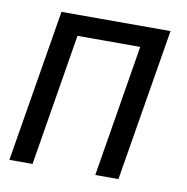

<svg xmlns="http://www.w3.org/2000/svg" viewBox="-65 -583 629 645"><g transform="rotate(10 250.0 -260.0)"><path d="M8 0 94 -520H466L380 0H301L375 -450H161L87 0Z"/></g></svg>

Font: Iosevka Oblique
Style: Regular
Weight: 400
Italic angle: -9°
Monospace: yes
Designer: Belleve Invis
Foundry: Belleve Invis
Version: Version 32.5.0; ttfautohint (v1.8.4)